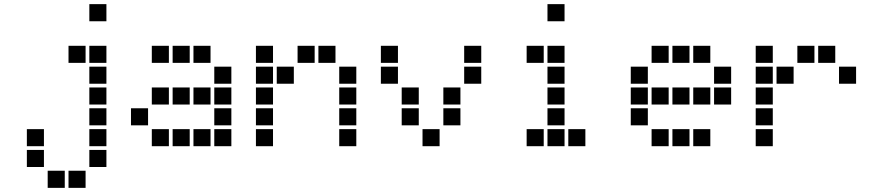

<svg xmlns="http://www.w3.org/2000/svg" viewBox="-20 -711 4240 922"><path d="M410 -691Q409 -691 409 -691Q409 -691 409 -690V-610Q409 -609 409 -609Q409 -609 410 -609H490Q491 -609 491 -609Q491 -609 491 -610V-690Q491 -691 491 -691Q491 -691 490 -691ZM310 -491Q309 -491 309 -491Q309 -491 309 -490V-410Q309 -409 309 -409Q309 -409 310 -409H390Q391 -409 391 -409Q391 -409 391 -410V-490Q391 -491 391 -491Q391 -491 390 -491ZM410 -491Q409 -491 409 -491Q409 -491 409 -490V-410Q409 -409 409 -409Q409 -409 410 -409H490Q491 -409 491 -409Q491 -409 491 -410V-490Q491 -491 491 -491Q491 -491 490 -491ZM410 -391Q409 -391 409 -391Q409 -391 409 -390V-310Q409 -309 409 -309Q409 -309 410 -309H490Q491 -309 491 -309Q491 -309 491 -310V-390Q491 -391 491 -391Q491 -391 490 -391ZM410 -291Q409 -291 409 -291Q409 -291 409 -290V-210Q409 -209 409 -209Q409 -209 410 -209H490Q491 -209 491 -209Q491 -209 491 -210V-290Q491 -291 491 -291Q491 -291 490 -291ZM410 -191Q409 -191 409 -191Q409 -191 409 -190V-110Q409 -109 409 -109Q409 -109 410 -109H490Q491 -109 491 -109Q491 -109 491 -110V-190Q491 -191 491 -191Q491 -191 490 -191ZM110 -91Q109 -91 109 -91Q109 -91 109 -90V-10Q109 -9 109 -9Q109 -9 110 -9H190Q191 -9 191 -9Q191 -9 191 -10V-90Q191 -91 191 -91Q191 -91 190 -91ZM410 -91Q409 -91 409 -91Q409 -91 409 -90V-10Q409 -9 409 -9Q409 -9 410 -9H490Q491 -9 491 -9Q491 -9 491 -10V-90Q491 -91 491 -91Q491 -91 490 -91ZM110 9Q109 9 109 9Q109 9 109 10V90Q109 91 109 91Q109 91 110 91H190Q191 91 191 91Q191 91 191 90V10Q191 9 191 9Q191 9 190 9ZM410 9Q409 9 409 9Q409 9 409 10V90Q409 91 409 91Q409 91 410 91H490Q491 91 491 91Q491 91 491 90V10Q491 9 491 9Q491 9 490 9ZM210 109Q209 109 209 109Q209 109 209 110V190Q209 191 209 191Q209 191 210 191H290Q291 191 291 191Q291 191 291 190V110Q291 109 291 109Q291 109 290 109ZM310 109Q309 109 309 109Q309 109 309 110V190Q309 191 309 191Q309 191 310 191H390Q391 191 391 191Q391 191 391 190V110Q391 109 391 109Q391 109 390 109Z M710 -491Q709 -491 709 -491Q709 -491 709 -490V-410Q709 -409 709 -409Q709 -409 710 -409H790Q791 -409 791 -409Q791 -409 791 -410V-490Q791 -491 791 -491Q791 -491 790 -491ZM810 -491Q809 -491 809 -491Q809 -491 809 -490V-410Q809 -409 809 -409Q809 -409 810 -409H890Q891 -409 891 -409Q891 -409 891 -410V-490Q891 -491 891 -491Q891 -491 890 -491ZM910 -491Q909 -491 909 -491Q909 -491 909 -490V-410Q909 -409 909 -409Q909 -409 910 -409H990Q991 -409 991 -409Q991 -409 991 -410V-490Q991 -491 991 -491Q991 -491 990 -491ZM1010 -391Q1009 -391 1009 -391Q1009 -391 1009 -390V-310Q1009 -309 1009 -309Q1009 -309 1010 -309H1090Q1091 -309 1091 -309Q1091 -309 1091 -310V-390Q1091 -391 1091 -391Q1091 -391 1090 -391ZM710 -291Q709 -291 709 -291Q709 -291 709 -290V-210Q709 -209 709 -209Q709 -209 710 -209H790Q791 -209 791 -209Q791 -209 791 -210V-290Q791 -291 791 -291Q791 -291 790 -291ZM810 -291Q809 -291 809 -291Q809 -291 809 -290V-210Q809 -209 809 -209Q809 -209 810 -209H890Q891 -209 891 -209Q891 -209 891 -210V-290Q891 -291 891 -291Q891 -291 890 -291ZM910 -291Q909 -291 909 -291Q909 -291 909 -290V-210Q909 -209 909 -209Q909 -209 910 -209H990Q991 -209 991 -209Q991 -209 991 -210V-290Q991 -291 991 -291Q991 -291 990 -291ZM1010 -291Q1009 -291 1009 -291Q1009 -291 1009 -290V-210Q1009 -209 1009 -209Q1009 -209 1010 -209H1090Q1091 -209 1091 -209Q1091 -209 1091 -210V-290Q1091 -291 1091 -291Q1091 -291 1090 -291ZM610 -191Q609 -191 609 -191Q609 -191 609 -190V-110Q609 -109 609 -109Q609 -109 610 -109H690Q691 -109 691 -109Q691 -109 691 -110V-190Q691 -191 691 -191Q691 -191 690 -191ZM1010 -191Q1009 -191 1009 -191Q1009 -191 1009 -190V-110Q1009 -109 1009 -109Q1009 -109 1010 -109H1090Q1091 -109 1091 -109Q1091 -109 1091 -110V-190Q1091 -191 1091 -191Q1091 -191 1090 -191ZM710 -91Q709 -91 709 -91Q709 -91 709 -90V-10Q709 -9 709 -9Q709 -9 710 -9H790Q791 -9 791 -9Q791 -9 791 -10V-90Q791 -91 791 -91Q791 -91 790 -91ZM810 -91Q809 -91 809 -91Q809 -91 809 -90V-10Q809 -9 809 -9Q809 -9 810 -9H890Q891 -9 891 -9Q891 -9 891 -10V-90Q891 -91 891 -91Q891 -91 890 -91ZM910 -91Q909 -91 909 -91Q909 -91 909 -90V-10Q909 -9 909 -9Q909 -9 910 -9H990Q991 -9 991 -9Q991 -9 991 -10V-90Q991 -91 991 -91Q991 -91 990 -91ZM1010 -91Q1009 -91 1009 -91Q1009 -91 1009 -90V-10Q1009 -9 1009 -9Q1009 -9 1010 -9H1090Q1091 -9 1091 -9Q1091 -9 1091 -10V-90Q1091 -91 1091 -91Q1091 -91 1090 -91Z M1210 -491Q1209 -491 1209 -491Q1209 -491 1209 -490V-410Q1209 -409 1209 -409Q1209 -409 1210 -409H1290Q1291 -409 1291 -409Q1291 -409 1291 -410V-490Q1291 -491 1291 -491Q1291 -491 1290 -491ZM1410 -491Q1409 -491 1409 -491Q1409 -491 1409 -490V-410Q1409 -409 1409 -409Q1409 -409 1410 -409H1490Q1491 -409 1491 -409Q1491 -409 1491 -410V-490Q1491 -491 1491 -491Q1491 -491 1490 -491ZM1510 -491Q1509 -491 1509 -491Q1509 -491 1509 -490V-410Q1509 -409 1509 -409Q1509 -409 1510 -409H1590Q1591 -409 1591 -409Q1591 -409 1591 -410V-490Q1591 -491 1591 -491Q1591 -491 1590 -491ZM1210 -391Q1209 -391 1209 -391Q1209 -391 1209 -390V-310Q1209 -309 1209 -309Q1209 -309 1210 -309H1290Q1291 -309 1291 -309Q1291 -309 1291 -310V-390Q1291 -391 1291 -391Q1291 -391 1290 -391ZM1310 -391Q1309 -391 1309 -391Q1309 -391 1309 -390V-310Q1309 -309 1309 -309Q1309 -309 1310 -309H1390Q1391 -309 1391 -309Q1391 -309 1391 -310V-390Q1391 -391 1391 -391Q1391 -391 1390 -391ZM1610 -391Q1609 -391 1609 -391Q1609 -391 1609 -390V-310Q1609 -309 1609 -309Q1609 -309 1610 -309H1690Q1691 -309 1691 -309Q1691 -309 1691 -310V-390Q1691 -391 1691 -391Q1691 -391 1690 -391ZM1210 -291Q1209 -291 1209 -291Q1209 -291 1209 -290V-210Q1209 -209 1209 -209Q1209 -209 1210 -209H1290Q1291 -209 1291 -209Q1291 -209 1291 -210V-290Q1291 -291 1291 -291Q1291 -291 1290 -291ZM1610 -291Q1609 -291 1609 -291Q1609 -291 1609 -290V-210Q1609 -209 1609 -209Q1609 -209 1610 -209H1690Q1691 -209 1691 -209Q1691 -209 1691 -210V-290Q1691 -291 1691 -291Q1691 -291 1690 -291ZM1210 -191Q1209 -191 1209 -191Q1209 -191 1209 -190V-110Q1209 -109 1209 -109Q1209 -109 1210 -109H1290Q1291 -109 1291 -109Q1291 -109 1291 -110V-190Q1291 -191 1291 -191Q1291 -191 1290 -191ZM1610 -191Q1609 -191 1609 -191Q1609 -191 1609 -190V-110Q1609 -109 1609 -109Q1609 -109 1610 -109H1690Q1691 -109 1691 -109Q1691 -109 1691 -110V-190Q1691 -191 1691 -191Q1691 -191 1690 -191ZM1210 -91Q1209 -91 1209 -91Q1209 -91 1209 -90V-10Q1209 -9 1209 -9Q1209 -9 1210 -9H1290Q1291 -9 1291 -9Q1291 -9 1291 -10V-90Q1291 -91 1291 -91Q1291 -91 1290 -91ZM1610 -91Q1609 -91 1609 -91Q1609 -91 1609 -90V-10Q1609 -9 1609 -9Q1609 -9 1610 -9H1690Q1691 -9 1691 -9Q1691 -9 1691 -10V-90Q1691 -91 1691 -91Q1691 -91 1690 -91Z M1810 -491Q1809 -491 1809 -491Q1809 -491 1809 -490V-410Q1809 -409 1809 -409Q1809 -409 1810 -409H1890Q1891 -409 1891 -409Q1891 -409 1891 -410V-490Q1891 -491 1891 -491Q1891 -491 1890 -491ZM2210 -491Q2209 -491 2209 -491Q2209 -491 2209 -490V-410Q2209 -409 2209 -409Q2209 -409 2210 -409H2290Q2291 -409 2291 -409Q2291 -409 2291 -410V-490Q2291 -491 2291 -491Q2291 -491 2290 -491ZM1810 -391Q1809 -391 1809 -391Q1809 -391 1809 -390V-310Q1809 -309 1809 -309Q1809 -309 1810 -309H1890Q1891 -309 1891 -309Q1891 -309 1891 -310V-390Q1891 -391 1891 -391Q1891 -391 1890 -391ZM2210 -391Q2209 -391 2209 -391Q2209 -391 2209 -390V-310Q2209 -309 2209 -309Q2209 -309 2210 -309H2290Q2291 -309 2291 -309Q2291 -309 2291 -310V-390Q2291 -391 2291 -391Q2291 -391 2290 -391ZM1910 -291Q1909 -291 1909 -291Q1909 -291 1909 -290V-210Q1909 -209 1909 -209Q1909 -209 1910 -209H1990Q1991 -209 1991 -209Q1991 -209 1991 -210V-290Q1991 -291 1991 -291Q1991 -291 1990 -291ZM2110 -291Q2109 -291 2109 -291Q2109 -291 2109 -290V-210Q2109 -209 2109 -209Q2109 -209 2110 -209H2190Q2191 -209 2191 -209Q2191 -209 2191 -210V-290Q2191 -291 2191 -291Q2191 -291 2190 -291ZM1910 -191Q1909 -191 1909 -191Q1909 -191 1909 -190V-110Q1909 -109 1909 -109Q1909 -109 1910 -109H1990Q1991 -109 1991 -109Q1991 -109 1991 -110V-190Q1991 -191 1991 -191Q1991 -191 1990 -191ZM2110 -191Q2109 -191 2109 -191Q2109 -191 2109 -190V-110Q2109 -109 2109 -109Q2109 -109 2110 -109H2190Q2191 -109 2191 -109Q2191 -109 2191 -110V-190Q2191 -191 2191 -191Q2191 -191 2190 -191ZM2010 -91Q2009 -91 2009 -91Q2009 -91 2009 -90V-10Q2009 -9 2009 -9Q2009 -9 2010 -9H2090Q2091 -9 2091 -9Q2091 -9 2091 -10V-90Q2091 -91 2091 -91Q2091 -91 2090 -91Z M2610 -691Q2609 -691 2609 -691Q2609 -691 2609 -690V-610Q2609 -609 2609 -609Q2609 -609 2610 -609H2690Q2691 -609 2691 -609Q2691 -609 2691 -610V-690Q2691 -691 2691 -691Q2691 -691 2690 -691ZM2510 -491Q2509 -491 2509 -491Q2509 -491 2509 -490V-410Q2509 -409 2509 -409Q2509 -409 2510 -409H2590Q2591 -409 2591 -409Q2591 -409 2591 -410V-490Q2591 -491 2591 -491Q2591 -491 2590 -491ZM2610 -491Q2609 -491 2609 -491Q2609 -491 2609 -490V-410Q2609 -409 2609 -409Q2609 -409 2610 -409H2690Q2691 -409 2691 -409Q2691 -409 2691 -410V-490Q2691 -491 2691 -491Q2691 -491 2690 -491ZM2610 -391Q2609 -391 2609 -391Q2609 -391 2609 -390V-310Q2609 -309 2609 -309Q2609 -309 2610 -309H2690Q2691 -309 2691 -309Q2691 -309 2691 -310V-390Q2691 -391 2691 -391Q2691 -391 2690 -391ZM2610 -291Q2609 -291 2609 -291Q2609 -291 2609 -290V-210Q2609 -209 2609 -209Q2609 -209 2610 -209H2690Q2691 -209 2691 -209Q2691 -209 2691 -210V-290Q2691 -291 2691 -291Q2691 -291 2690 -291ZM2610 -191Q2609 -191 2609 -191Q2609 -191 2609 -190V-110Q2609 -109 2609 -109Q2609 -109 2610 -109H2690Q2691 -109 2691 -109Q2691 -109 2691 -110V-190Q2691 -191 2691 -191Q2691 -191 2690 -191ZM2510 -91Q2509 -91 2509 -91Q2509 -91 2509 -90V-10Q2509 -9 2509 -9Q2509 -9 2510 -9H2590Q2591 -9 2591 -9Q2591 -9 2591 -10V-90Q2591 -91 2591 -91Q2591 -91 2590 -91ZM2610 -91Q2609 -91 2609 -91Q2609 -91 2609 -90V-10Q2609 -9 2609 -9Q2609 -9 2610 -9H2690Q2691 -9 2691 -9Q2691 -9 2691 -10V-90Q2691 -91 2691 -91Q2691 -91 2690 -91ZM2710 -91Q2709 -91 2709 -91Q2709 -91 2709 -90V-10Q2709 -9 2709 -9Q2709 -9 2710 -9H2790Q2791 -9 2791 -9Q2791 -9 2791 -10V-90Q2791 -91 2791 -91Q2791 -91 2790 -91Z M3110 -491Q3109 -491 3109 -491Q3109 -491 3109 -490V-410Q3109 -409 3109 -409Q3109 -409 3110 -409H3190Q3191 -409 3191 -409Q3191 -409 3191 -410V-490Q3191 -491 3191 -491Q3191 -491 3190 -491ZM3210 -491Q3209 -491 3209 -491Q3209 -491 3209 -490V-410Q3209 -409 3209 -409Q3209 -409 3210 -409H3290Q3291 -409 3291 -409Q3291 -409 3291 -410V-490Q3291 -491 3291 -491Q3291 -491 3290 -491ZM3310 -491Q3309 -491 3309 -491Q3309 -491 3309 -490V-410Q3309 -409 3309 -409Q3309 -409 3310 -409H3390Q3391 -409 3391 -409Q3391 -409 3391 -410V-490Q3391 -491 3391 -491Q3391 -491 3390 -491ZM3010 -391Q3009 -391 3009 -391Q3009 -391 3009 -390V-310Q3009 -309 3009 -309Q3009 -309 3010 -309H3090Q3091 -309 3091 -309Q3091 -309 3091 -310V-390Q3091 -391 3091 -391Q3091 -391 3090 -391ZM3410 -391Q3409 -391 3409 -391Q3409 -391 3409 -390V-310Q3409 -309 3409 -309Q3409 -309 3410 -309H3490Q3491 -309 3491 -309Q3491 -309 3491 -310V-390Q3491 -391 3491 -391Q3491 -391 3490 -391ZM3010 -291Q3009 -291 3009 -291Q3009 -291 3009 -290V-210Q3009 -209 3009 -209Q3009 -209 3010 -209H3090Q3091 -209 3091 -209Q3091 -209 3091 -210V-290Q3091 -291 3091 -291Q3091 -291 3090 -291ZM3110 -291Q3109 -291 3109 -291Q3109 -291 3109 -290V-210Q3109 -209 3109 -209Q3109 -209 3110 -209H3190Q3191 -209 3191 -209Q3191 -209 3191 -210V-290Q3191 -291 3191 -291Q3191 -291 3190 -291ZM3210 -291Q3209 -291 3209 -291Q3209 -291 3209 -290V-210Q3209 -209 3209 -209Q3209 -209 3210 -209H3290Q3291 -209 3291 -209Q3291 -209 3291 -210V-290Q3291 -291 3291 -291Q3291 -291 3290 -291ZM3310 -291Q3309 -291 3309 -291Q3309 -291 3309 -290V-210Q3309 -209 3309 -209Q3309 -209 3310 -209H3390Q3391 -209 3391 -209Q3391 -209 3391 -210V-290Q3391 -291 3391 -291Q3391 -291 3390 -291ZM3410 -291Q3409 -291 3409 -291Q3409 -291 3409 -290V-210Q3409 -209 3409 -209Q3409 -209 3410 -209H3490Q3491 -209 3491 -209Q3491 -209 3491 -210V-290Q3491 -291 3491 -291Q3491 -291 3490 -291ZM3010 -191Q3009 -191 3009 -191Q3009 -191 3009 -190V-110Q3009 -109 3009 -109Q3009 -109 3010 -109H3090Q3091 -109 3091 -109Q3091 -109 3091 -110V-190Q3091 -191 3091 -191Q3091 -191 3090 -191ZM3110 -91Q3109 -91 3109 -91Q3109 -91 3109 -90V-10Q3109 -9 3109 -9Q3109 -9 3110 -9H3190Q3191 -9 3191 -9Q3191 -9 3191 -10V-90Q3191 -91 3191 -91Q3191 -91 3190 -91ZM3210 -91Q3209 -91 3209 -91Q3209 -91 3209 -90V-10Q3209 -9 3209 -9Q3209 -9 3210 -9H3290Q3291 -9 3291 -9Q3291 -9 3291 -10V-90Q3291 -91 3291 -91Q3291 -91 3290 -91ZM3310 -91Q3309 -91 3309 -91Q3309 -91 3309 -90V-10Q3309 -9 3309 -9Q3309 -9 3310 -9H3390Q3391 -9 3391 -9Q3391 -9 3391 -10V-90Q3391 -91 3391 -91Q3391 -91 3390 -91Z M3610 -491Q3609 -491 3609 -491Q3609 -491 3609 -490V-410Q3609 -409 3609 -409Q3609 -409 3610 -409H3690Q3691 -409 3691 -409Q3691 -409 3691 -410V-490Q3691 -491 3691 -491Q3691 -491 3690 -491ZM3810 -491Q3809 -491 3809 -491Q3809 -491 3809 -490V-410Q3809 -409 3809 -409Q3809 -409 3810 -409H3890Q3891 -409 3891 -409Q3891 -409 3891 -410V-490Q3891 -491 3891 -491Q3891 -491 3890 -491ZM3910 -491Q3909 -491 3909 -491Q3909 -491 3909 -490V-410Q3909 -409 3909 -409Q3909 -409 3910 -409H3990Q3991 -409 3991 -409Q3991 -409 3991 -410V-490Q3991 -491 3991 -491Q3991 -491 3990 -491ZM3610 -391Q3609 -391 3609 -391Q3609 -391 3609 -390V-310Q3609 -309 3609 -309Q3609 -309 3610 -309H3690Q3691 -309 3691 -309Q3691 -309 3691 -310V-390Q3691 -391 3691 -391Q3691 -391 3690 -391ZM3710 -391Q3709 -391 3709 -391Q3709 -391 3709 -390V-310Q3709 -309 3709 -309Q3709 -309 3710 -309H3790Q3791 -309 3791 -309Q3791 -309 3791 -310V-390Q3791 -391 3791 -391Q3791 -391 3790 -391ZM4010 -391Q4009 -391 4009 -391Q4009 -391 4009 -390V-310Q4009 -309 4009 -309Q4009 -309 4010 -309H4090Q4091 -309 4091 -309Q4091 -309 4091 -310V-390Q4091 -391 4091 -391Q4091 -391 4090 -391ZM3610 -291Q3609 -291 3609 -291Q3609 -291 3609 -290V-210Q3609 -209 3609 -209Q3609 -209 3610 -209H3690Q3691 -209 3691 -209Q3691 -209 3691 -210V-290Q3691 -291 3691 -291Q3691 -291 3690 -291ZM3610 -191Q3609 -191 3609 -191Q3609 -191 3609 -190V-110Q3609 -109 3609 -109Q3609 -109 3610 -109H3690Q3691 -109 3691 -109Q3691 -109 3691 -110V-190Q3691 -191 3691 -191Q3691 -191 3690 -191ZM3610 -91Q3609 -91 3609 -91Q3609 -91 3609 -90V-10Q3609 -9 3609 -9Q3609 -9 3610 -9H3690Q3691 -9 3691 -9Q3691 -9 3691 -10V-90Q3691 -91 3691 -91Q3691 -91 3690 -91Z"/></svg>

Font: Doto Black ExtraBold
Style: Regular
Weight: 800
Monospace: yes
Version: Version 1.000